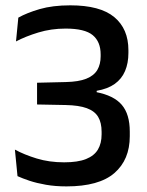

<svg xmlns="http://www.w3.org/2000/svg" viewBox="-20 -670 536 702"><path d="M223 11.5Q182 11.5 147.8 5.5Q113.5 -0.5 87.5 -9.2Q61.5 -18 44 -26L34.5 -123Q68.5 -104.5 114.2 -90.5Q160 -76.5 214.5 -76.5Q264.5 -76.5 294.5 -88.5Q324.5 -100.5 338 -123.2Q351.5 -146 351.5 -178.5V-188Q351.5 -221.5 338.8 -242.8Q326 -264 297.2 -274.5Q268.5 -285 220 -286L115.5 -288V-367.5L220.5 -370Q267.5 -371 295.5 -382.2Q323.5 -393.5 335.8 -414.2Q348 -435 348 -464V-471Q348 -517.5 319 -541.5Q290 -565.5 220 -565.5Q167 -565.5 120.2 -551.2Q73.5 -537 38.5 -518.5L47 -605.5Q78 -623 125.2 -636.8Q172.5 -650.5 237 -650.5Q346 -650.5 397.8 -607.5Q449.5 -564.5 449.5 -486.5V-476.5Q449.5 -439 437.2 -410.2Q425 -381.5 399.5 -363.2Q374 -345 333.5 -338V-323L330.5 -333.5Q396 -321 425.2 -286.8Q454.5 -252.5 454.5 -189V-172Q454.5 -86 398.2 -37.2Q342 11.5 223 11.5Z"/></svg>

Font: Anek Devanagari Medium
Style: Regular
Weight: 500
Designer: Kailash Malviya (Devanagari) & Yesha Goshar (Latin)
Foundry: Ek Type
Version: Version 1.003